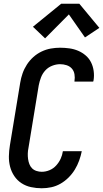

<svg xmlns="http://www.w3.org/2000/svg" viewBox="-20 -998 551 1026"><path d="M203 8Q174 8 146 2Q118 -4 95 -19Q72 -34 56.5 -57Q41 -80 34 -107Q27 -134 27.5 -163Q28 -192 33 -222L88 -556Q92 -581 100.5 -605.5Q109 -630 123.5 -652.5Q138 -675 158 -693Q178 -711 202 -722.5Q226 -734 251 -738.5Q276 -743 301 -743Q326 -743 351 -739.5Q376 -736 398 -726.5Q420 -717 438 -701.5Q456 -686 466.5 -665Q477 -644 480.5 -619Q484 -594 480 -569Q479 -567 479 -565.5Q479 -564 478 -562H378Q378 -563 378 -563.5Q378 -564 378 -565Q381 -583 378 -601Q375 -619 364 -631.5Q353 -644 336 -649.5Q319 -655 301 -655Q280 -655 258.5 -646.5Q237 -638 222 -621.5Q207 -605 199 -584Q191 -563 187 -542L132 -207Q129 -193 128.5 -178Q128 -163 130 -148.5Q132 -134 137 -121Q142 -108 151.5 -98.5Q161 -89 175 -84.5Q189 -80 203 -80Q224 -80 244.5 -88.5Q265 -97 280 -113.5Q295 -130 304 -149.5Q313 -169 316 -190H417Q412 -165 403 -140Q394 -115 380 -92Q366 -69 346.5 -49.5Q327 -30 303.5 -16.5Q280 -3 254.5 2.5Q229 8 203 8ZM221 -793 156 -855 307 -978H404L511 -849L434 -798L348 -921Z"/></svg>

Font: Iosevka Curly Semibold Oblique
Style: Regular
Weight: 600
Italic angle: -9°
Monospace: yes
Designer: Belleve Invis
Foundry: Belleve Invis
Version: Version 11.1.0; ttfautohint (v1.8.3)